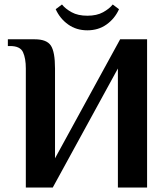

<svg xmlns="http://www.w3.org/2000/svg" viewBox="-20 -835 749 855"><path d="M95 0V-530Q95 -575 82.5 -602.5Q70 -630 25 -630H15V-660H135Q188 -660 206.5 -632Q225 -604 225 -530V-130L515 -660H635V0H505V-530L215 0ZM369 -700Q320 -700 283.5 -726Q247 -752 228 -794L256 -815Q271 -796 299 -780.5Q327 -765 369 -765Q411 -765 439 -780.5Q467 -796 482 -815L510 -794Q491 -752 454.5 -726Q418 -700 369 -700Z"/></svg>

Font: El Messiri
Style: Bold
Weight: 700
Designer: Mohamed Gaber
Foundry: Kief Type Foundry
Version: Version 2.020; ttfautohint (v1.8.3)